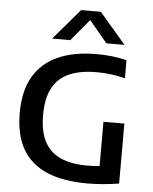

<svg xmlns="http://www.w3.org/2000/svg" viewBox="-56 -849 719 901"><g transform="rotate(5 304.0 -398.0)"><path d="M389.5 6Q275 6 198.5 -26.5Q122 -59 83.2 -125.8Q44.5 -192.5 44.5 -296.5Q44.5 -400.5 84.2 -468.2Q124 -536 199 -569.2Q274 -602.5 380 -602.5Q417.5 -602.5 453.8 -598.5Q490 -594.5 522 -586.5V-501Q487.5 -510 454.5 -514Q421.5 -518 388 -518Q312 -518 260 -495.8Q208 -473.5 181.2 -424.8Q154.5 -376 154.5 -295.5Q154.5 -219 179.8 -171Q205 -123 255.2 -100.2Q305.5 -77.5 380.5 -77.5Q406.5 -77.5 433.8 -79.8Q461 -82 483 -86L439.5 -47.5V-289H538V-6.5Q499.5 -0.5 462 2.8Q424.5 6 389.5 6ZM165.5 -657 289.5 -802H382.5L506.5 -657H421L326 -771H346L251 -657Z"/></g></svg>

Font: Encode Sans SC Medium
Style: Regular
Weight: 500
Version: Version 3.002